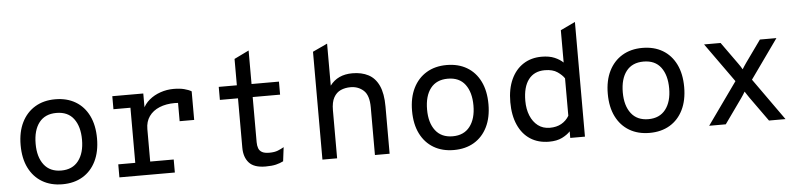

<svg xmlns="http://www.w3.org/2000/svg" viewBox="-44 -957 5017 1204"><g transform="rotate(-5 2464.0 -355.0)"><path d="M308 12Q235 12 181 -20Q127 -52 97.2 -111.8Q67.5 -171.5 67.5 -255Q67.5 -338 97.2 -398Q127 -458 181 -490.5Q235 -523 308 -523Q381.5 -523 435.5 -491Q489.5 -459 519 -399Q548.5 -339 548.5 -255.5Q548.5 -172.5 519 -112.5Q489.5 -52.5 435.5 -20.2Q381.5 12 308 12ZM308 -74.5Q378.5 -74.5 416.2 -123.2Q454 -172 454 -255.5Q454 -339 417.2 -388Q380.5 -437 308 -437Q237 -437 199.5 -389Q162 -341 162 -255Q162 -172 199.5 -123.2Q237 -74.5 308 -74.5Z M667 0V-82H774V-429H667V-511H862V-397L856 -411.5Q870 -445 900.2 -470.2Q930.5 -495.5 970.5 -509.2Q1010.5 -523 1053 -523Q1092 -523 1120.2 -515.8Q1148.5 -508.5 1165.5 -498V-318H1074V-470.5L1107 -428Q1093.5 -431.5 1080 -432.8Q1066.5 -434 1053 -434Q998.5 -434 956.8 -416.8Q915 -399.5 891.5 -366.5Q868 -333.5 868 -286.5V-82H1016V0Z M1586.5 12Q1514 12 1482.5 -23.2Q1451 -58.5 1451 -118.5V-429H1337V-511H1451V-677L1543.5 -722V-511H1716V-429H1543.5V-144.5Q1543.5 -123 1549.5 -106.5Q1555.5 -90 1571.5 -81Q1587.5 -72 1617 -72Q1650 -72 1671.2 -80.5Q1692.5 -89 1709.5 -99L1698.5 -11Q1678 -0.5 1652.2 5.8Q1626.5 12 1586.5 12Z M1945 0V-679L2037.5 -722V-457.5Q2086 -523 2179 -523Q2237 -523 2279.5 -500.8Q2322 -478.5 2345 -428.8Q2368 -379 2368 -297.5V0H2275.5V-300Q2275.5 -376 2241.8 -406.5Q2208 -437 2160 -437Q2126 -437 2098.2 -424.8Q2070.5 -412.5 2054 -383Q2037.5 -353.5 2037.5 -302V0Z M2772 12Q2699 12 2645 -20Q2591 -52 2561.2 -111.8Q2531.5 -171.5 2531.5 -255Q2531.5 -338 2561.2 -398Q2591 -458 2645 -490.5Q2699 -523 2772 -523Q2845.5 -523 2899.5 -491Q2953.5 -459 2983 -399Q3012.5 -339 3012.5 -255.5Q3012.5 -172.5 2983 -112.5Q2953.5 -52.5 2899.5 -20.2Q2845.5 12 2772 12ZM2772 -74.5Q2842.5 -74.5 2880.2 -123.2Q2918 -172 2918 -255.5Q2918 -339 2881.2 -388Q2844.5 -437 2772 -437Q2701 -437 2663.5 -389Q2626 -341 2626 -255Q2626 -172 2663.5 -123.2Q2701 -74.5 2772 -74.5Z M3371.5 12Q3303 12 3253.2 -20.2Q3203.5 -52.5 3176.8 -112.8Q3150 -173 3150 -256Q3150 -339.5 3177.5 -399.2Q3205 -459 3254.5 -491Q3304 -523 3370 -523Q3418 -523 3451.2 -508.8Q3484.5 -494.5 3505 -474.5V-678L3597.5 -722V0H3505V-41.5Q3486.5 -21 3453.5 -4.5Q3420.5 12 3371.5 12ZM3383.5 -74.5Q3425.5 -74.5 3456 -91.5Q3486.5 -108.5 3505 -139.5V-375Q3491.5 -396 3462 -416.5Q3432.5 -437 3382.5 -437Q3316 -437 3280.2 -390.2Q3244.5 -343.5 3244.5 -256Q3244.5 -204 3261.2 -163Q3278 -122 3309 -98.2Q3340 -74.5 3383.5 -74.5Z M4004 12Q3931 12 3877 -20Q3823 -52 3793.2 -111.8Q3763.5 -171.5 3763.5 -255Q3763.5 -338 3793.2 -398Q3823 -458 3877 -490.5Q3931 -523 4004 -523Q4077.5 -523 4131.5 -491Q4185.5 -459 4215 -399Q4244.5 -339 4244.5 -255.5Q4244.5 -172.5 4215 -112.5Q4185.5 -52.5 4131.5 -20.2Q4077.5 12 4004 12ZM4004 -74.5Q4074.5 -74.5 4112.2 -123.2Q4150 -172 4150 -255.5Q4150 -339 4113.2 -388Q4076.5 -437 4004 -437Q3933 -437 3895.5 -389Q3858 -341 3858 -255Q3858 -172 3895.5 -123.2Q3933 -74.5 4004 -74.5Z M4379.5 0 4568 -264.5 4392 -511H4496L4594 -374Q4601 -365 4607.5 -354.5Q4614 -344 4619.5 -334.5Q4625.5 -344 4632.2 -354.5Q4639 -365 4645.5 -374L4743.5 -511H4847.5L4672 -264.5L4860 0H4756L4645.5 -154.5Q4639 -164 4632.2 -174.5Q4625.5 -185 4619.5 -194Q4614 -185 4607.5 -174.5Q4601 -164 4594 -154.5L4484 0Z"/></g></svg>

Font: Overpass Mono Light Medium
Style: Regular
Weight: 500
Monospace: yes
Version: Version 4.000